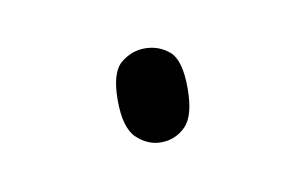

<svg xmlns="http://www.w3.org/2000/svg" viewBox="-28 -435 251 157"><g transform="rotate(-10 97.0 -357.0)"><path d="M97 -318Q86 -318 77 -326.5Q68 -335 68 -358Q68 -381 77 -388.5Q86 -396 97 -396Q109 -396 117.5 -388.5Q126 -381 126 -358Q126 -335 117.5 -326.5Q109 -318 97 -318Z"/></g></svg>

Font: Noto Serif Khmer Thin
Style: Regular
Weight: 250
Version: Version 2.003